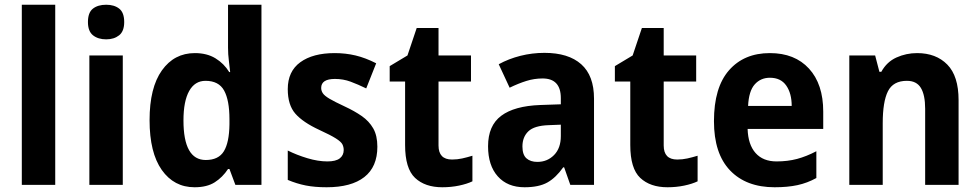

<svg xmlns="http://www.w3.org/2000/svg" viewBox="-20 -780 4133 810"><path d="M213 0H72V-760H213Z M428 -760Q462 -760 483 -743.5Q504 -727 504 -687Q504 -648 482.5 -631Q461 -614 428 -614Q394 -614 372.5 -631Q351 -648 351 -687Q351 -727 372 -743.5Q393 -760 428 -760ZM498 -546V0H357V-546Z M801 10Q714 10 662.5 -63Q611 -136 611 -273Q611 -410 663 -483Q715 -556 802 -556Q853 -556 889 -534Q925 -512 947 -476H951Q949 -497 945.5 -524Q942 -551 942 -579V-760H1083V0H973L948 -67H942Q919 -32 886 -11Q853 10 801 10ZM848 -105Q902 -105 924.5 -142Q947 -179 948 -255V-277Q948 -357 925.5 -398Q903 -439 847 -439Q802 -439 778 -396Q754 -353 754 -272Q754 -105 848 -105Z M1572 -161Q1572 -76 1517 -33Q1462 10 1358 10Q1308 10 1270 2.5Q1232 -5 1194 -21V-145Q1232 -126 1277 -112.5Q1322 -99 1361 -99Q1397 -99 1413.5 -112Q1430 -125 1430 -147Q1430 -160 1424.5 -171Q1419 -182 1397 -196Q1375 -210 1327 -232Q1258 -264 1226 -300.5Q1194 -337 1194 -404Q1194 -479 1247 -517.5Q1300 -556 1392 -556Q1438 -556 1480 -546Q1522 -536 1567 -513L1525 -407Q1490 -424 1459 -435.5Q1428 -447 1393 -447Q1335 -447 1335 -409Q1335 -397 1342 -386.5Q1349 -376 1370 -363.5Q1391 -351 1434 -331Q1475 -312 1506 -290.5Q1537 -269 1554.5 -238.5Q1572 -208 1572 -161Z M1887 -107Q1909 -107 1929.5 -111.5Q1950 -116 1973 -123V-15Q1950 -4 1916.5 3Q1883 10 1846 10Q1773 10 1731 -29.5Q1689 -69 1689 -168V-436H1624V-501L1699 -546L1738 -662H1830V-546H1967V-436H1830V-166Q1830 -107 1887 -107Z M2277 -557Q2378 -557 2432 -509Q2486 -461 2486 -364V0H2386L2360 -74H2356Q2325 -30 2289 -10Q2253 10 2193 10Q2121 10 2080 -36Q2039 -82 2039 -163Q2039 -250 2094.5 -291.5Q2150 -333 2259 -337L2346 -340V-366Q2346 -449 2269 -449Q2234 -449 2200.5 -438.5Q2167 -428 2130 -410L2084 -509Q2126 -532 2175.5 -544.5Q2225 -557 2277 -557ZM2295 -252Q2234 -250 2209 -226Q2184 -202 2184 -162Q2184 -127 2201 -112Q2218 -97 2247 -97Q2289 -97 2317.5 -126Q2346 -155 2346 -206V-254Z M2837 -107Q2859 -107 2879.5 -111.5Q2900 -116 2923 -123V-15Q2900 -4 2866.5 3Q2833 10 2796 10Q2723 10 2681 -29.5Q2639 -69 2639 -168V-436H2574V-501L2649 -546L2688 -662H2780V-546H2917V-436H2780V-166Q2780 -107 2837 -107Z M3228 -556Q3333 -556 3393 -490.5Q3453 -425 3453 -309V-236H3134Q3136 -170 3167.5 -134.5Q3199 -99 3256 -99Q3303 -99 3342.5 -109.5Q3382 -120 3424 -142V-29Q3386 -8 3344.5 1Q3303 10 3248 10Q3128 10 3060 -61Q2992 -132 2992 -269Q2992 -411 3055.5 -483.5Q3119 -556 3228 -556ZM3228 -452Q3189 -452 3164 -424Q3139 -396 3136 -333H3320Q3320 -386 3297 -419Q3274 -452 3228 -452Z M3849 -556Q3929 -556 3976.5 -507.5Q4024 -459 4024 -358V0H3883V-321Q3883 -379 3865 -409Q3847 -439 3806 -439Q3748 -439 3726 -395Q3704 -351 3704 -260V0H3563V-546H3672L3690 -477H3698Q3721 -519 3762 -537.5Q3803 -556 3849 -556Z"/></svg>

Font: Noto Sans Gujarati SemiCondensed
Style: Bold
Weight: 700
Width: 4
Designer: Jelle Bosma - Monotype Design Team, Universal Thirst
Foundry: Monotype Imaging Inc.
Version: Version 2.106; ttfautohint (v1.8.4.7-5d5b)